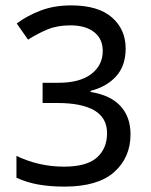

<svg xmlns="http://www.w3.org/2000/svg" viewBox="-20 -774 560 712"><path d="M446 -594Q446 -531 411.5 -492Q377 -453 316 -437V-433Q390 -421 427 -380.5Q464 -340 464 -276Q464 -190 403.5 -136Q343 -82 219 -82Q167 -82 123.5 -89.5Q80 -97 41 -115V-196Q124 -156 217 -156Q301 -156 339 -189.5Q377 -223 377 -280Q377 -337 330 -364.5Q283 -392 194 -392H138V-467H196Q276 -467 318.5 -499.5Q361 -532 361 -585Q361 -630 329 -655Q297 -680 241 -680Q193 -680 156.5 -665Q120 -650 84 -627L42 -687Q81 -716 131 -735Q181 -754 244 -754Q344 -754 395 -709.5Q446 -665 446 -594Z"/></svg>

Font: Noto Sans Telugu UI SemiCondensed
Style: Regular
Weight: 400
Width: 4
Designer: Jelle Bosma - Monotype Design Team
Foundry: Monotype Imaging Inc.
Version: Version 2.005; ttfautohint (v1.8.4.7-5d5b)